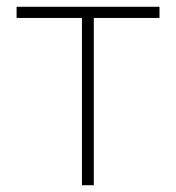

<svg xmlns="http://www.w3.org/2000/svg" viewBox="-20 -547 519 567"><path d="M222 0V-494H29V-527H451V-494H257V0Z"/></svg>

Font: Noto Sans TC Thin
Style: Regular
Weight: 100
Designer: Ryoko NISHIZUKA 西塚涼子 (kana, bopomofo & ideographs); Paul D. Hunt (Latin, Greek & Cyrillic); Sandoll Communications 산돌커뮤니
Foundry: Adobe
Version: Version 2.004-H2;hotconv 1.0.118;makeotfexe 2.5.65603